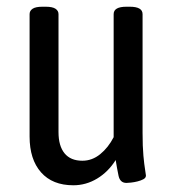

<svg xmlns="http://www.w3.org/2000/svg" viewBox="-20 -544 522 571"><path d="M198 7Q136 7 102 -31.5Q68 -70 68 -138V-502Q68 -512 77 -518Q86 -524 106 -524H116Q136 -524 145 -518Q154 -512 154 -502V-151Q154 -110 172 -88Q190 -66 225 -66Q254 -66 278 -85.5Q302 -105 318 -136V-502Q318 -524 356 -524H366Q404 -524 404 -502V-149Q404 -108 406.5 -81Q409 -54 411.5 -39.5Q414 -25 414 -22Q414 -15 406.5 -11Q399 -7 389 -4.5Q379 -2 369.5 -1Q360 0 356 0Q337 0 332.5 -21.5Q328 -43 324 -68Q302 -33 269 -13Q236 7 198 7Z"/></svg>

Font: Asap Condensed VF Beta
Style: Regular
Weight: 400
Designer: Pablo Cosgaya
Foundry: Omnibus-Type
Version: Version 1.008